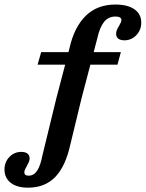

<svg xmlns="http://www.w3.org/2000/svg" viewBox="-153 -651 655 864"><path d="M366.5 -630.6Q421.1 -630.6 451.8 -609.3Q482.6 -587.9 482.6 -549.5Q482.6 -515.9 460.5 -492.8Q438.5 -469.6 406.6 -469.6Q389 -469.6 379.3 -477.1Q369.5 -484.6 369.5 -498.9Q369.5 -507.5 372.9 -516Q376.4 -524.5 382.8 -534.7Q386.9 -541.6 390.1 -548.6Q393.3 -555.6 393.3 -560.9Q393.3 -568.5 386.5 -572.6Q379.7 -576.6 366.8 -576.6Q334.4 -576.6 315 -552.1Q295.5 -527.6 284.6 -477.6L213.8 -208.2H100.4L159.8 -434.7Q181 -528.9 232.8 -579.8Q284.6 -630.6 366.5 -630.6ZM-26.5 193.5Q-76.8 193.5 -104.8 171.6Q-132.8 149.6 -132.8 111.6Q-132.8 78.4 -110.8 55.4Q-88.7 32.5 -57.2 32.5Q-39.3 32.5 -29.5 40Q-19.7 47.5 -19.7 62.2Q-19.7 70.4 -23.5 78.9Q-27.4 87.4 -32.7 96.8Q-36.7 103.7 -40.1 110.9Q-43.5 118.2 -43.5 124.3Q-43.5 131.9 -38.8 135.7Q-34 139.5 -24 139.5Q-0.7 139.5 14.2 117.2Q29 95 38 47.9L100.4 -208.2H213.8L163.5 -0.5Q141.5 98.7 95 146.1Q48.4 193.5 -26.5 193.5ZM32.3 -416.4H390.9L375.6 -359.9H16.1Z"/></svg>

Font: Playfair Micro SmCond SmLight
Style: Italic
Weight: 360
Width: 4
Italic angle: -15.6°
Designer: Claus Eggers Sørensen
Foundry: Claus Eggers Sørensen
Version: Version 2.203;Glyphs 3.3 (3326)